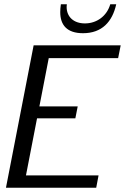

<svg xmlns="http://www.w3.org/2000/svg" viewBox="-20 -882 587 902"><path d="M8 0H432L443 -58H102L154 -326H334L345 -382H165L209 -609H535L547 -669H138ZM263 -825C263 -764 295 -726 370 -726C459 -726 508 -780 526 -862H498C482 -806 434 -772 379 -772C328 -772 293 -801 293 -850C293 -854 294 -858 294 -862H266C264 -849 263 -836 263 -825Z"/></svg>

Font: KpSans
Style: Italic
Weight: 400
Italic angle: -11°
Version: Version 0.66